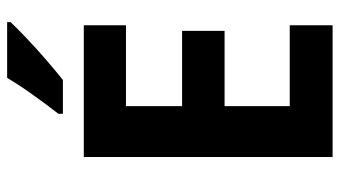

<svg xmlns="http://www.w3.org/2000/svg" viewBox="-232 -742 974 551"><g transform="rotate(-90 255.5 -467.0)"><path d="M458 0H80V-714H458V-593H226V-432H442V-310H226V-123H458ZM467 -924Q450 -906 420 -877.5Q390 -849 357.5 -821Q325 -793 301 -774H204V-787Q229 -819 258 -859.5Q287 -900 307 -934H467Z"/></g></svg>

Font: Noto Sans Arabic SemCond
Style: Bold
Weight: 700
Width: 4
Designer: Monotype Design Team, Nadine Chahine, Nizar Qandah and Khaled Hosny
Foundry: Monotype Imaging Inc.
Version: Version 2.012; ttfautohint (v1.8.4.7-5d5b)